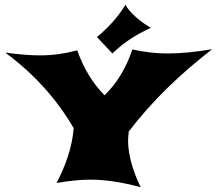

<svg xmlns="http://www.w3.org/2000/svg" viewBox="-20 -773 913 808"><path d="M873 -566C801 -554 742 -548 686 -548C640 -548 590 -553 537 -565C512 -489 472 -422 420 -372C371 -421 332 -485 305 -561C252 -547 200 -540 150 -540C104 -540 57 -544 9 -551H3C125 -461 221 -353 291 -232H290C283 -151 256 -76 218 -3C271 -12 318 -17 361 -17C425 -17 495 -6 572 15C538 -55 510 -143 522 -217H520C620 -349 740 -463 873 -566ZM615 -656C577 -677 525 -719 508 -753C474 -697 433 -655 388 -617L453 -548C504 -597 554 -628 615 -656Z"/></svg>

Font: Shojumaru
Style: Regular
Weight: 400
Designer: Astigmatic (AOETI)
Foundry: Astigmatic (AOETI)
Version: Version 1.000